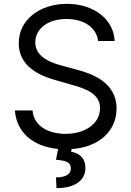

<svg xmlns="http://www.w3.org/2000/svg" viewBox="-20 -757 678 990"><path d="M485.8 -545.5H571C567.1 -655.2 465.9 -737.2 325.3 -737.2C186.1 -737.2 76.7 -656.2 76.7 -534.1C76.7 -436.1 147.7 -377.8 261.4 -345.2L350.9 -319.6C427.6 -298.3 495.7 -271.3 495.7 -198.9C495.7 -119.3 419 -66.8 318.2 -66.8C231.5 -66.8 154.8 -105.1 147.7 -187.5H56.8C64.6 -78.1 146.3 -1.1 279.8 11L268.5 66.8C322.4 71 345.2 79.5 345.2 112.2C345.2 144.9 312.5 157.7 268.5 157.7L271.3 213.1C369.3 213.1 420.5 170.5 420.5 109.4C420.5 54 383.5 31.2 346.6 25.6L349.4 11.7C497.5 1.1 581 -87 581 -197.4C581 -333.8 451.7 -377.8 376.4 -397.7L302.6 -417.6C248.6 -431.8 161.9 -460.2 161.9 -538.4C161.9 -608 225.9 -659.1 322.4 -659.1C410.5 -659.1 477.3 -617.2 485.8 -545.5Z"/></svg>

Font: Margiela Sans
Style: Regular
Weight: 400
Designer: Stefan Endress, Andreas Faust
Version: Version 1.100;FEAKit 1.0